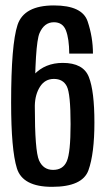

<svg xmlns="http://www.w3.org/2000/svg" viewBox="-20 -700 405 725"><path d="M176.5 5.5Q291.5 5.5 314 -57.2Q336.5 -120 336.5 -237.5Q336.5 -356 315.5 -409.2Q294.5 -462.5 217 -462.5Q150.5 -462.5 108.8 -418.5Q67 -374.5 66 -322L111.5 -302Q112.5 -343.5 131.2 -372.8Q150 -402 183.5 -402Q218 -402 232.2 -374.2Q246.5 -346.5 246.5 -231.5Q246.5 -123.5 232.2 -91Q218 -58.5 180.5 -58.5Q143.5 -58.5 127.5 -94.2Q111.5 -130 111.5 -297.5Q111.5 -533.5 129.2 -574.8Q147 -616 183.5 -616Q217 -616 229 -585Q241 -554 241.5 -497.5H331Q331 -559.5 310.8 -619.5Q290.5 -679.5 183.5 -679.5Q70.5 -679.5 46.2 -605.8Q22 -532 22 -313Q22 -134.5 43.8 -64.5Q65.5 5.5 176.5 5.5Z"/></svg>

Font: Anybody Condensed
Style: Regular
Weight: 400
Width: 3
Designer: Tyler Finck
Foundry: Etcetera Type Company
Version: Version 1.113;gftools[0.9.25]